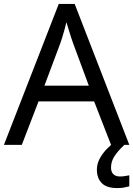

<svg xmlns="http://www.w3.org/2000/svg" viewBox="-20 -737 679 977"><path d="M545 0 459 -221H176L91 0H0L279 -717H360L638 0ZM352 -517Q349 -525 342 -546Q335 -567 328.5 -589.5Q322 -612 318 -624Q313 -604 307.5 -583.5Q302 -563 296.5 -546Q291 -529 287 -517L206 -301H432ZM545 116Q545 138 557 149.5Q569 161 590 161Q607 161 618.5 158.5Q630 156 638 155V211Q624 215 610 217.5Q596 220 576 220Q523 220 498 195Q473 170 473 126Q473 97 487.5 70Q502 43 523.5 21Q545 -1 565 -15L613 0Q579 32 562 58.5Q545 85 545 116Z"/></svg>

Font: Noto Sans Tangsa
Style: Regular
Weight: 400
Designer: David Williams
Foundry: Google LLC
Version: Version 1.504